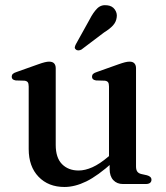

<svg xmlns="http://www.w3.org/2000/svg" viewBox="-20 -715 646 746"><path d="M406 -58V-90.5L403.5 -93.5V-379Q403.5 -390.5 399.8 -395.5Q396 -400.5 387 -401.5L353 -402.5Q344.5 -404 341 -407.5Q337.5 -411 337.5 -417Q337.5 -423.5 341.8 -427.8Q346 -432 357 -435.5L440 -465Q455.5 -470.5 465.5 -473Q475.5 -475.5 483.5 -475.5Q496 -475.5 502.2 -468.8Q508.5 -462 508.5 -450V-68.5Q508.5 -55 513.5 -48.2Q518.5 -41.5 528.5 -39L551 -34Q560 -31.5 564.2 -27.2Q568.5 -23 568.5 -16.5Q568.5 -9 563 -4.5Q557.5 0 546 0H457.5Q434.5 0 420.2 -15.2Q406 -30.5 406 -58ZM91.5 -136V-379Q91.5 -390.5 87.8 -395.5Q84 -400.5 75 -401.5L41 -402.5Q32.5 -404 29 -407.5Q25.5 -411 25.5 -417Q25.5 -423.5 29.8 -427.8Q34 -432 45 -435.5L128 -465Q144.5 -471 154.2 -473.2Q164 -475.5 170.5 -475.5Q184 -475.5 190.2 -468.8Q196.5 -462 196.5 -450V-152Q196.5 -102 221 -77.2Q245.5 -52.5 285.5 -52.5Q310.5 -52.5 339 -65.2Q367.5 -78 400.5 -106L422 -124L441 -104.5L419.5 -85.5Q360 -32 315.5 -10.2Q271 11.5 230.5 11.5Q168 11.5 129.8 -28.2Q91.5 -68 91.5 -136ZM328 -639Q342 -666.5 357.5 -682Q373 -697.5 396 -694.5Q416 -692.5 426 -678.2Q436 -664 433.5 -648Q431.5 -630 419 -616.2Q406.5 -602.5 384.5 -589L296.5 -522.5Q291 -519.5 284.8 -519.2Q278.5 -519 274.5 -523Q269.5 -527 270.8 -532.5Q272 -538 275 -543.5Z"/></svg>

Font: Fraunces
Style: Regular
Weight: 400
Version: Version 1.000;[b76b70a41]